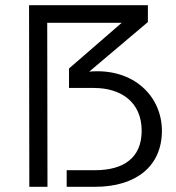

<svg xmlns="http://www.w3.org/2000/svg" viewBox="-20 -720 680 740"><path d="M550 -700H92L93 0H163L162 -632H449L246 -456V-381H342C446 -381 526 -327 526 -216C526 -112 457 -64 346 -64H237V0H346C504 0 604 -79 604 -216C604 -348 496 -459 324 -444L550 -635Z"/></svg>

Font: altertype_V2
Style: Regular
Weight: 400
Designer: Simon Renaud
Version: Version 2.001;Glyphs 3.1.2 (3151)